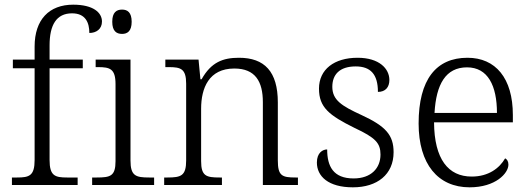

<svg xmlns="http://www.w3.org/2000/svg" viewBox="-20 -791 2265 821"><path d="M31 0H312V-32H267C215 -32 192 -39 192 -107V-499H334V-536H192V-597C192 -684 221 -734 288 -734C346 -734 362 -694 362 -650C392 -650 416 -667 416 -699C416 -737 379 -771 293 -771C190 -771 128 -707 128 -592V-536H35V-499H128V-107C128 -39 105 -32 53 -32H31Z M502 -646C525 -646 543 -658 543 -698C543 -738 525 -750 502 -750C478 -750 460 -738 460 -698C460 -658 478 -646 502 -646ZM374 0H639V-32H618C560 -32 538 -39 538 -105V-536H389V-504H399C450 -504 474 -497 474 -431V-102C474 -38 452 -32 394 -32H374Z M682 0H929V-32H919C862 -32 840 -38 840 -102V-326C840 -414 873 -498 982 -498C1072 -498 1104 -442 1104 -354V0H1254V-32H1244C1186 -32 1168 -39 1168 -105V-353C1168 -485 1111 -544 1002 -544C933 -544 883 -525 842 -452H837L829 -536H687V-504H702C753 -504 776 -497 776 -433V-105C776 -39 754 -32 696 -32H682Z M1489 10C1593 10 1663 -45 1663 -140C1663 -213 1630 -251 1526 -299C1441 -338 1401 -363 1401 -420C1401 -471 1431 -507 1501 -507C1564 -507 1596 -474 1596 -398C1628 -398 1645 -418 1645 -449C1645 -497 1602 -544 1509 -544C1409 -544 1344 -494 1344 -412C1344 -332 1387 -298 1496 -244C1586 -202 1607 -179 1607 -130C1607 -72 1567 -28 1492 -28C1405 -28 1379 -80 1379 -152C1360 -152 1335 -138 1335 -96C1335 -37 1384 10 1489 10Z M1988 10C2099 10 2154 -50 2154 -87C2154 -101 2148 -110 2140 -114C2116 -72 2069 -36 1997 -36C1897 -36 1837 -110 1836 -268H2173V-299C2173 -457 2099 -544 1979 -544C1845 -544 1770 -451 1770 -263C1770 -89 1853 10 1988 10ZM2105 -308H1838C1845 -431 1886 -503 1977 -503C2066 -503 2105 -425 2105 -308Z"/></svg>

Font: Noto Serif Bengali Light
Style: Regular
Weight: 300
Designer: Juan Bruce, Universal Thirst, Indian Type Foundry and the Monotype Design Team.
Foundry: Monotype Imaging Inc.
Version: Version 2.003